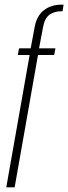

<svg xmlns="http://www.w3.org/2000/svg" viewBox="-20 -806 294 826"><path d="M7 0H43L143.5 -569.5H213L218.5 -598H148L165 -688Q172 -728 193 -742.8Q214 -757.5 243.5 -757.5H249L253.5 -786H244.5Q199.5 -786 168.5 -761.8Q137.5 -737.5 129 -689L112 -598H62L56.5 -569.5H107.5Z"/></svg>

Font: Anybody ExtraCondensed ExtraLight
Style: Italic
Weight: 250
Width: 2
Italic angle: -10°
Version: Version 1.113;gftools[0.9.25]